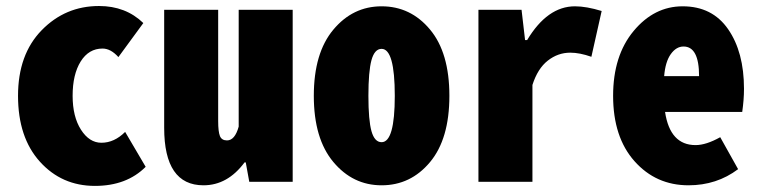

<svg xmlns="http://www.w3.org/2000/svg" viewBox="-20 -605 2530 639"><path d="M295.9 13.7Q185.5 13.7 112.8 -66.9Q40 -147.5 40 -286.1Q40 -423.8 118.7 -504.4Q197.3 -585 309.6 -585Q398.4 -585 457 -528.3L374 -415Q348.6 -443.4 321.3 -443.4Q275.4 -443.4 248.5 -400.4Q221.7 -357.4 221.7 -286.1Q221.7 -216.8 249.5 -173.3Q277.3 -129.9 317.4 -129.9Q360.4 -129.9 396.5 -166L464.8 -49.8Q401.4 13.7 295.9 13.7Z M657.2 11.7Q526.4 11.7 526.4 -179.7V-572.3H706.1V-202.1Q706.1 -167 711.9 -152.3Q717.8 -137.7 735.4 -137.7Q761.7 -137.7 774.4 -183.6V-572.3H954.1V0H809.6L797.9 -64.5H793.9Q737.3 11.7 657.2 11.7Z M1250 11.7Q1154.3 11.7 1089.4 -65.9Q1024.4 -143.6 1024.4 -286.1Q1024.4 -428.7 1089.4 -506.3Q1154.3 -584 1250 -584Q1346.7 -584 1411.1 -506.8Q1475.6 -429.7 1475.6 -286.1Q1475.6 -142.6 1411.1 -65.4Q1346.7 11.7 1250 11.7ZM1250 -131.8Q1293.9 -131.8 1293.9 -286.1Q1293.9 -442.4 1250 -442.4Q1226.6 -442.4 1216.3 -404.8Q1206.1 -367.2 1206.1 -286.1Q1206.1 -205.1 1216.3 -168.5Q1226.6 -131.8 1250 -131.8Z M1572.3 0V-572.3H1715.8L1727.5 -471.7H1734.4Q1801.8 -584 1893.6 -584Q1931.6 -584 1982.4 -568.4L1948.2 -416Q1909.2 -429.7 1877.9 -429.7Q1836.9 -429.7 1803.2 -403.3Q1769.5 -377 1752 -322.3V0Z M2271.5 11.7Q2163.1 11.7 2091.8 -68.4Q2020.5 -148.4 2020.5 -286.1Q2020.5 -419.9 2088.9 -502Q2157.2 -584 2252 -584Q2350.6 -584 2403.3 -507.8Q2456.1 -431.6 2456.1 -309.6Q2456.1 -273.4 2450.2 -232.4H2193.4Q2210 -122.1 2294.9 -122.1Q2330.1 -122.1 2377 -148.4L2436.5 -42Q2365.2 11.7 2271.5 11.7ZM2190.4 -351.6H2306.6Q2306.6 -450.2 2254.9 -450.2Q2230.5 -450.2 2212.4 -424.8Q2194.3 -399.4 2190.4 -351.6Z"/></svg>

Font: GenEi Gothic M Heavy
Style: Regular
Weight: 800
Designer: o_tamon (Modified); [Source Han Sans]
Ryoko NISHIZUKA  (kana & ideographs); Paul D. Hunt (Latin, Greek & Cyrillic); Wenl
Version: Version 1.1a;Original Version 1.004